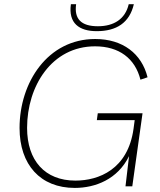

<svg xmlns="http://www.w3.org/2000/svg" viewBox="-20 -891 764 918"><path d="M337.5 7.5C435.5 7.5 542.5 -33.5 597 -144.5L580 0H612.5L661.5 -349.5H447.5L443 -316.5H624L618.5 -275.5C591.5 -80.5 451.5 -27.5 340.5 -27.5C194.5 -27.5 109.5 -123.5 109.5 -279.5C109.5 -479.5 227.5 -669.5 434.5 -669.5C549.5 -669.5 626 -611.5 651.5 -510L685.5 -521.5C657.5 -634.5 567 -704.5 435 -704.5C208.5 -704.5 73.5 -497.5 73.5 -279C73.5 -103 173.5 7.5 337.5 7.5ZM319 -871C306 -779.5 359 -742 442.5 -742C536.5 -742 599 -781.5 620 -871H595.5C579 -799.5 524 -765.5 448 -765.5C367 -765.5 334 -801.5 344 -871Z"/></svg>

Font: HK Grotesk ExtraLight
Style: Italic
Weight: 200
Italic angle: -16°
Designer: Alfredo Marco Pradil
Foundry: Hanken Design Co.
Version: Version 3.001;FEAKit 1.0